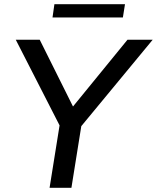

<svg xmlns="http://www.w3.org/2000/svg" viewBox="-20 -894 747 914"><path d="M216 0 269 -331 280 -265 55 -705H169L337 -368H312L587 -705H707L341 -262L373 -331L320 0ZM230 -811 239 -874H575L565 -811Z"/></svg>

Font: Mulish ExtraLight SemiBold
Style: Italic
Weight: 600
Italic angle: -9°
Version: Version 3.603